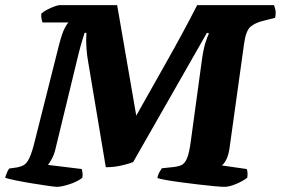

<svg xmlns="http://www.w3.org/2000/svg" viewBox="-22 -724 1088 744"><path d="M199 0Q191 0 163.5 -4Q136 -8 102 -13.5Q68 -19 39 -25Q10 -31 -2 -35Q1 -46 5.5 -56.5Q10 -67 14 -71L42 -75Q59 -78 70.5 -84.5Q82 -91 92 -112Q102 -133 113 -178L208 -555Q219 -596 228.5 -614.5Q238 -633 244 -637H143Q141 -640 139 -650.5Q137 -661 138 -671Q146 -679 160.5 -686.5Q175 -694 189 -699Q203 -704 208 -704H432L506 -276Q526 -311 554.5 -362Q583 -413 616.5 -472Q650 -531 682.5 -591Q715 -651 742 -704H1040Q1042 -699 1045 -686.5Q1048 -674 1044 -655L997 -643Q968 -636 949.5 -621Q931 -606 924 -556L868 -154Q864 -123 854.5 -105Q845 -87 837 -83L934 -69Q936 -66 937 -56Q938 -46 936 -35Q917 -21 891.5 -10.5Q866 0 847 0Q836 0 809 -2.5Q782 -5 748 -9Q714 -13 680 -17.5Q646 -22 621 -26.5Q596 -31 588 -34Q590 -47 596.5 -58Q603 -69 605 -72L644 -76Q666 -78 679.5 -83.5Q693 -89 702 -109Q711 -129 717 -174L760 -489Q766 -533 774 -558.5Q782 -584 788 -594L780 -597L494 -96Q480 -90 450 -83Q420 -76 388 -76L319 -488Q315 -511 313.5 -532.5Q312 -554 312 -571Q312 -579 312.5 -586Q313 -593 313 -597H306Q304 -591 297 -568.5Q290 -546 283 -518L193 -147Q188 -125 178.5 -108Q169 -91 164 -85L295 -69Q296 -65 297.5 -55.5Q299 -46 297 -35Q278 -20 247 -10Q216 0 199 0Z"/></svg>

Font: Texturina Black
Style: Italic
Weight: 900
Italic angle: -11°
Designer: Guillermo Torres Carreño
Foundry: Omnibus-Type
Version: Version 1.002; ttfautohint (v1.8.3)